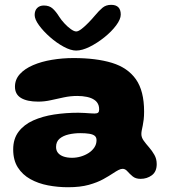

<svg xmlns="http://www.w3.org/2000/svg" viewBox="-20 -719 711 802"><path d="M264.1 63.1Q221.5 63.1 180.6 55.3Q139.6 47.5 106.8 29.2Q74 11 54.6 -19.4Q35.1 -49.9 35.1 -94.8Q35.1 -139.2 57.7 -168.9Q80.2 -198.6 118.8 -215.9Q157.4 -233.2 206.1 -240.7Q254.8 -248.1 307 -248.1Q320 -248.1 332.9 -247.2Q345.9 -246.4 356.9 -245.6Q368 -244.8 374.6 -244.8Q385.8 -244.8 390 -248.7Q394.2 -252.6 394.2 -261.6Q394.2 -271.1 391.9 -278.5Q389.5 -285.9 385 -291.8Q380.5 -297.8 374 -301.9Q362.1 -310.2 343.4 -314.2Q324.8 -318.2 302.8 -318.2Q274.8 -318.2 247.3 -312.4Q219.9 -306.6 193.1 -300.6Q166.4 -294.5 139.5 -294.5Q93.6 -294.5 68.1 -309.6Q42.5 -324.8 42.5 -356.9Q42.5 -387.1 63.1 -409.7Q83.6 -432.2 118.6 -447.1Q153.5 -462 197.2 -469.2Q241 -476.5 286.9 -476.5Q382.2 -476.5 447.9 -456.4Q513.6 -436.2 547.8 -387.7Q581.9 -339.1 581.9 -253.1Q581.9 -233.9 580.2 -219.5Q578.5 -205.1 576.2 -194.2Q573.9 -183.4 572.2 -175Q570.5 -166.6 570.5 -158.9Q570.5 -145 580.1 -131.6Q589.8 -118.1 602.6 -103.6Q615.4 -89 625 -72Q634.6 -55 634.6 -33.6Q634.6 -1.9 614.3 13.1Q594 28.1 567.2 28.1Q546.5 28.1 533.9 17.6Q521.4 7.1 512.3 -3.3Q503.2 -13.8 492.2 -13.8Q484.6 -13.8 474.9 -8.8Q465.1 -3.8 452.1 4.9Q436.4 15.5 411.7 29.2Q387 43 350.9 53.1Q314.9 63.1 264.1 63.1ZM280.9 -59.9Q299.5 -59.9 317.6 -65.2Q335.6 -70.5 350.6 -80.2Q365.5 -90 374.4 -103.5Q383.2 -117 383.2 -133.2Q383.2 -145.8 375.4 -151.9Q367.5 -158.1 352.2 -160.4Q337 -162.8 315 -162.8Q290.1 -162.8 266.9 -157.5Q243.8 -152.2 229 -139.8Q214.2 -127.2 214.2 -105.2Q214.2 -89.4 223.1 -79.4Q231.9 -69.5 246.9 -64.7Q261.9 -59.9 280.9 -59.9ZM298 -507.8Q275.4 -507.8 245.8 -523.9Q216.1 -540 188.6 -564.3Q161 -588.6 142.9 -613.5Q124.8 -638.4 124.8 -656.2Q124.8 -675.2 135.3 -685.6Q145.9 -696 163 -696Q186.1 -696 199.9 -683.4Q213.8 -670.9 227.4 -649Q236.2 -635.1 249.5 -620.9Q262.8 -606.6 276.2 -597.1Q289.6 -587.6 298.4 -587.6Q307.2 -587.6 321.1 -598.4Q335 -609.2 349.9 -624.6Q364.9 -640 376.5 -654Q393.6 -674.5 408.1 -686.6Q422.6 -698.8 444.2 -698.8Q484.4 -698.8 484.4 -658.1Q484.4 -638.8 465.2 -613Q446 -587.2 416.3 -563.4Q386.6 -539.5 354.8 -523.6Q323 -507.8 298 -507.8Z"/></svg>

Font: Gluten Thin
Style: Regular
Weight: 100
Designer: Tyler Finck
Foundry: Etcetera Type Company
Version: Version 1.300